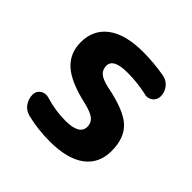

<svg xmlns="http://www.w3.org/2000/svg" viewBox="-145 -689 810 810"><g transform="rotate(45 259.5 -284.0)"><path d="M399.4 -544.9Q423.8 -540 439 -520.5Q454.1 -501 454.1 -476.6Q454.1 -455.1 437.5 -442.4Q424.8 -433.6 411.1 -433.6Q405.3 -433.6 400.4 -435.5Q342.8 -448.2 288.1 -448.2Q286.1 -448.2 283.2 -448.2Q200.2 -448.2 200.2 -405.3Q200.2 -383.8 214.8 -369.6Q229.5 -355.5 268.6 -346.7Q383.8 -324.2 427.2 -284.2Q470.7 -244.1 470.7 -167Q470.7 -91.8 416 -51.3Q361.3 -10.7 256.8 -10.7Q187.5 -10.7 122.1 -26.4Q96.7 -32.2 81.5 -52.7Q66.4 -73.2 66.4 -99.6Q66.4 -120.1 83 -131.8Q94.7 -139.6 107.4 -139.6Q114.3 -139.6 121.1 -137.7Q182.6 -119.1 242.2 -119.1Q326.2 -119.1 326.2 -167Q326.2 -189.5 310.1 -203.6Q293.9 -217.8 251 -228.5Q144.5 -252 99.1 -293Q53.7 -334 53.7 -399.4Q53.7 -473.6 108.9 -515.1Q164.1 -556.6 269.5 -556.6Q334 -556.6 399.4 -544.9Z"/></g></svg>

Font: Gen Jyuu Gothic P Bold
Style: Bold
Weight: 700
Designer: [Source Han Sans]
Ryoko NISHIZUKA  (kana & ideographs); Paul D. Hunt (Latin, Greek & Cyrillic); Wenlong ZHANG  (bopomofo
Version: Version 1.002.20150607